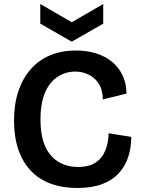

<svg xmlns="http://www.w3.org/2000/svg" viewBox="-20 -925 707 958"><path d="M366 13Q291 13 232 -9Q173 -31 132.5 -74.5Q92 -118 71 -180.5Q50 -243 50 -323Q50 -405 71.5 -469.5Q93 -534 133.5 -580Q174 -626 231 -649.5Q288 -673 359 -673Q415 -673 461.5 -658Q508 -643 541 -615Q574 -587 592.5 -547Q611 -507 611 -458L493 -429Q493 -475 474 -505.5Q455 -536 423.5 -552Q392 -568 355 -568Q322 -568 290.5 -554.5Q259 -541 234.5 -512.5Q210 -484 196 -439Q182 -394 182 -330Q182 -247 205.5 -195Q229 -143 271.5 -117.5Q314 -92 370 -92Q425 -92 458 -114.5Q491 -137 506 -175.5Q521 -214 522 -260L635 -242Q635 -189 620 -142.5Q605 -96 573 -61Q541 -26 490 -6.5Q439 13 366 13ZM181 -905 338 -814 495 -905V-807L338 -717L181 -807Z"/></svg>

Font: Bricolage Grotesque 28pt SemiBold
Style: Regular
Weight: 600
Version: Version 1.001;gftools[0.9.33.dev8+g029e19f]